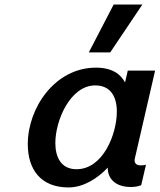

<svg xmlns="http://www.w3.org/2000/svg" viewBox="-20 -810 701 843"><path d="M605 -790H479L370 -580H464ZM223 -182C223 -282 289 -435 398 -435C466 -435 493 -385 493 -320C493 -222 433 -67 316 -67C246 -67 223 -123 223 -182ZM102 -177C102 -67 158 13 281 13C347 13 410 -28 453 -74C453 -19 494 11 554 11C570 11 585 9 600 3L621 -87C616 -85 608 -84 601 -84H596C581 -84 571 -92 571 -105C571 -107 571 -111 572 -114L661 -500H541L529 -448C510 -484 473 -513 401 -513C222 -513 102 -337 102 -177Z"/></svg>

Font: Perun SemiBold Italic
Style: Regular
Weight: 400
Italic angle: -12°
Foundry: Copyright (c) Stefan Peev, Context Ltd, 2016
Version: Version 1.026